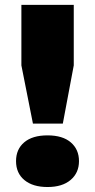

<svg xmlns="http://www.w3.org/2000/svg" viewBox="-20 -760 392 790"><path d="M115.5 -251.5 68 -491V-740H283.5V-491L238.5 -251.5ZM175.5 9.5Q115 9.5 80.5 -19Q46 -47.5 46 -97Q46 -146 79.8 -174.5Q113.5 -203 175.5 -203Q238 -203 271.5 -174Q305 -145 305 -97Q305 -49 270.8 -19.8Q236.5 9.5 175.5 9.5Z"/></svg>

Font: Encode Sans Exp XBd
Style: Regular
Weight: 800
Width: 7
Designer: Multiple Designers
Foundry: Impallari Type
Version: Version 3.002; ttfautohint (v1.8.3) -l 8 -r 50 -G 200 -x 14 